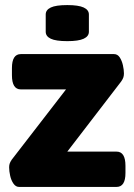

<svg xmlns="http://www.w3.org/2000/svg" viewBox="-20 -736 529 756"><path d="M55 0Q42 0 33 -13Q24 -26 20 -44Q16 -62 16 -77Q16 -85 18 -91.5Q20 -98 26 -107L240 -384H62Q27 -384 27 -440V-468Q27 -523 62 -523H429Q443 -523 451.5 -510Q460 -497 464 -479Q468 -461 468 -447Q468 -439 466 -432Q464 -425 457 -415L245 -139H439Q474 -139 474 -83V-55Q474 0 439 0ZM245 -574Q200 -574 180 -583.5Q160 -593 160 -611V-679Q160 -697 180 -706.5Q200 -716 245 -716Q289 -716 309.5 -706.5Q330 -697 330 -679V-611Q330 -593 309.5 -583.5Q289 -574 245 -574Z"/></svg>

Font: Asap ExtraBold
Style: Regular
Weight: 800
Designer: Pablo Cosgaya
Foundry: Omnibus-Type
Version: Version 3.001; ttfautohint (v1.8.4.7-5d5b)